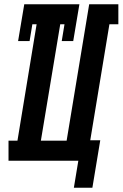

<svg xmlns="http://www.w3.org/2000/svg" viewBox="-20 -755 576 902"><path d="M327 127 348 0H20V-94H62L152 -641H132L119 -562H65L94 -735H353L324 -562H270L283 -641H263L172 -94H293L399 -735H536V-641H494L404 -96H451L414 127Z"/></svg>

Font: Iosevka Curly Slab Oblique
Style: Bold
Weight: 700
Italic angle: -9°
Monospace: yes
Designer: Belleve Invis
Foundry: Belleve Invis
Version: Version 11.1.0; ttfautohint (v1.8.3)